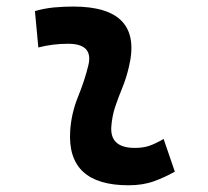

<svg xmlns="http://www.w3.org/2000/svg" viewBox="-20 -547 626 577"><path d="M471.7 -129.4 505.4 -31.2Q475.6 -14.2 442.4 -2.2Q409.2 9.8 366.2 9.8Q180.7 9.8 190.9 -153.3Q194.3 -206.5 214.4 -255.9Q234.4 -305.2 245.1 -349.1Q262.2 -415.5 184.6 -415.5Q138.2 -415.5 95.2 -404.3L85 -513.7Q113.8 -522 142.6 -524.7Q171.4 -527.3 200.2 -527.3Q411.6 -527.3 367.2 -345.2Q359.4 -312 347.7 -283.4Q335.9 -254.9 326.4 -226.8Q316.9 -198.7 314.5 -166.5Q310.1 -102.5 385.3 -102.5Q409.7 -102.5 428 -108.6Q446.3 -114.7 471.7 -129.4Z"/></svg>

Font: Cascadia Code NF SemiBold
Style: Italic
Weight: 600
Italic angle: -10°
Monospace: yes
Designer: Aaron Bell
Foundry: Saja Typeworks
Version: Version 2404.023; ttfautohint (v1.8.4)